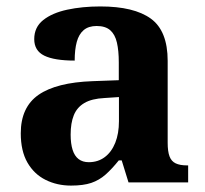

<svg xmlns="http://www.w3.org/2000/svg" viewBox="-20 -569 640 599"><path d="M201.5 10Q158.1 10 122.3 -7.8Q86.5 -25.6 65.6 -61.8Q44.8 -98 44.8 -153.1Q44.8 -234.6 100.3 -273.2Q155.9 -311.7 269 -315.8L350.6 -318.8V-374.2Q350.6 -410.7 344.8 -435.9Q339.1 -461.1 324.1 -474.5Q309 -487.9 281.5 -487.9Q256.1 -487.9 241 -475Q226 -462.2 219.5 -438.3Q213 -414.4 213 -380Q149.5 -380 118.1 -395.4Q86.8 -410.8 86.8 -446.9Q86.8 -484.1 114.8 -506.4Q142.9 -528.7 189.8 -538.8Q236.8 -548.9 292.9 -548.9Q398.2 -548.9 450.7 -510.8Q503.1 -472.6 503.1 -379.1V-123.9Q503.1 -96.4 508.9 -81.1Q514.6 -65.8 528 -59.4Q541.4 -53 563.4 -53H567V0H380.9L359.7 -68.6H350.6Q329 -41.8 309.3 -24.3Q289.6 -6.9 264.8 1.6Q240 10 201.5 10ZM256.9 -63Q285.8 -63 306.9 -78.9Q328 -94.7 339.6 -123.6Q351.1 -152.5 351.1 -191V-266.2L306.2 -263.2Q266.1 -261.2 243.2 -247.6Q220.2 -234.1 210.3 -209.6Q200.4 -185.1 200.4 -149.1Q200.4 -121 206.5 -101.6Q212.6 -82.3 225.2 -72.7Q237.9 -63 256.9 -63Z"/></svg>

Font: Noto Serif Hebrew
Style: Regular
Weight: 400
Designer: Monotype Design Team
Foundry: Monotype Imaging Inc.
Version: Version 2.003